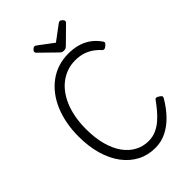

<svg xmlns="http://www.w3.org/2000/svg" viewBox="-384 -1525 1696 1696"><g transform="rotate(-45 464.0 -676.5)"><path d="M511 19Q420 19 345 -20Q270 -59 215.5 -131.5Q161 -204 131.5 -305.5Q102 -407 102 -533Q102 -617 116.5 -692.5Q131 -768 158.5 -833Q186 -898 226 -950Q266 -1002 316.5 -1039Q367 -1076 427.5 -1095.5Q488 -1115 557 -1115Q613 -1115 665 -1102Q717 -1089 763.5 -1058Q810 -1027 849 -972Q857 -959 852.5 -950.5Q848 -942 837 -933Q824 -921 812.5 -918Q801 -915 791 -924Q757 -961 721.5 -984Q686 -1007 646 -1018.5Q606 -1030 556 -1030Q503 -1030 456.5 -1014Q410 -998 369.5 -968Q329 -938 297 -895Q265 -852 242 -796.5Q219 -741 207 -675Q195 -609 195 -533Q195 -420 219 -333Q243 -246 286 -186.5Q329 -127 387 -96.5Q445 -66 511 -66Q563 -66 607 -85.5Q651 -105 687.5 -137Q724 -169 755 -206Q786 -243 811 -278Q820 -292 831 -290.5Q842 -289 858 -278Q875 -268 877.5 -258.5Q880 -249 872 -237Q828 -162 772.5 -104Q717 -46 651.5 -13.5Q586 19 511 19ZM706 -1372Q715 -1372 728 -1360.5Q741 -1349 741 -1338Q741 -1336 740.5 -1332Q740 -1328 735 -1322L591 -1180Q584 -1174 575.5 -1167Q567 -1160 547 -1160Q528 -1160 520 -1167Q512 -1174 505 -1180L360 -1322Q355 -1328 354.5 -1332Q354 -1336 354 -1338Q354 -1349 367 -1360.5Q380 -1372 389 -1372Q396 -1372 401.5 -1368.5Q407 -1365 414 -1360L547 -1260L681 -1360Q689 -1365 694 -1368.5Q699 -1372 706 -1372Z"/></g></svg>

Font: Playwrite FR Moderne
Style: Regular
Weight: 400
Designer: Veronika Burian, José Scaglione
Foundry: TypeTogether
Version: Version 1.002